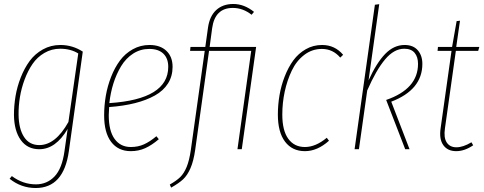

<svg xmlns="http://www.w3.org/2000/svg" viewBox="-20 -757 2453 974"><path d="M286.1 -528.8Q348.1 -528.8 399.9 -495.1L329.1 11.2Q302.7 196.8 161.1 196.8Q87.4 196.8 28.8 149.9L40 136.2Q96.2 178.2 162.1 178.2Q218.3 178.2 256.6 138.2Q294.9 98.1 307.1 9.8L323.2 -103Q262.7 0 179.2 0Q119.1 0 85.4 -46.6Q51.8 -93.3 50.8 -173.8Q50.8 -221.2 58.8 -269.3Q66.9 -317.4 85.4 -364.5Q104 -411.6 130.6 -447.8Q157.2 -483.9 197.5 -506.3Q237.8 -528.8 286.1 -528.8ZM285.2 -509.8Q241.7 -509.8 205.3 -488.5Q168.9 -467.3 145.3 -432.9Q121.6 -398.4 105 -354Q88.4 -309.6 81.1 -264.4Q73.7 -219.2 74.2 -174.8Q75.2 -103 102.1 -62Q128.9 -21 179.2 -21Q261.7 -21 327.1 -138.2L377 -485.8Q338.4 -509.8 285.2 -509.8Z M855.5 -418Q855.5 -370.6 832.3 -333.7Q809.1 -296.9 765.9 -272.7Q722.7 -248.5 664.8 -233.9Q606.9 -219.2 533.7 -213.9Q531.7 -185.5 531.7 -172.9Q531.7 -92.8 561.5 -52Q591.3 -11.2 643.6 -11.2Q680.2 -11.2 710.2 -24.7Q740.2 -38.1 773.4 -65.9L785.6 -50.8Q749.5 -20 716.1 -5.1Q682.6 9.8 643.6 9.8Q579.6 9.8 543.9 -37.1Q508.3 -84 508.3 -171.9Q508.3 -221.7 516.8 -271.2Q525.4 -320.8 543.7 -367.4Q562 -414.1 588.4 -449.7Q614.7 -485.4 653.6 -507.1Q692.4 -528.8 738.3 -528.8Q793 -528.8 824.2 -499Q855.5 -469.2 855.5 -418ZM737.3 -508.8Q692.4 -508.8 655.5 -485.1Q618.7 -461.4 594.5 -421.4Q570.3 -381.3 555.4 -334Q540.5 -286.6 534.7 -233.9Q833.5 -253.4 833.5 -418Q833.5 -460.9 808.6 -484.9Q783.7 -508.8 737.3 -508.8Z M1279.3 -519 1206.5 0H1184.6L1254.4 -499H1040.5L970.2 2.9Q961.9 61 946 96.9Q930.2 132.8 908.9 152.6Q887.7 172.4 848.1 194.8L841.3 179.2Q875.5 159.7 894.3 141.4Q913.1 123 926.8 90.1Q940.4 57.1 948.2 2.9L1018.6 -499H944.3L946.3 -519H1021.5L1035.2 -617.2Q1043.5 -675.3 1076.9 -706.1Q1110.4 -736.8 1163.6 -736.8Q1218.8 -736.8 1268.6 -696.8L1256.3 -682.1Q1212.4 -716.8 1161.1 -716.8Q1070.3 -716.8 1056.2 -613.8L1043.5 -519Z M1613.8 -528.8Q1678.7 -528.8 1720.7 -479L1706.1 -464.8Q1668.5 -508.8 1612.8 -508.8Q1563 -508.8 1523.2 -478.3Q1483.4 -447.8 1460 -398.4Q1436.5 -349.1 1424.3 -292Q1412.1 -234.9 1412.1 -175.8Q1412.1 -94.7 1442.4 -53Q1472.7 -11.2 1526.9 -11.2Q1581.5 -11.2 1637.7 -58.1L1648.9 -43Q1589.8 9.8 1526.9 9.8Q1462.4 9.8 1426 -38.3Q1389.6 -86.4 1389.6 -175.8Q1389.6 -225.1 1397.9 -273.9Q1406.2 -322.8 1424.3 -369.1Q1442.4 -415.5 1468 -450.7Q1493.7 -485.8 1531.2 -507.3Q1568.8 -528.8 1613.8 -528.8Z M1903.8 -735.8 1849.6 -349.1Q1889.6 -437.5 1933.8 -483.2Q1978 -528.8 2032.7 -528.8Q2076.2 -528.8 2099.4 -502Q2122.6 -475.1 2122.6 -433.1Q2122.6 -301.3 1964.8 -241.2L2057.6 0H2035.6L1939 -250Q2100.6 -305.7 2100.6 -433.1Q2100.6 -468.3 2083.3 -489Q2065.9 -509.8 2030.8 -509.8Q1979 -509.8 1933.6 -455.8Q1888.2 -401.9 1842.8 -297.9L1800.8 0H1778.8L1881.8 -732.9Z M2292.5 -499 2237.3 -106.9Q2230 -59.1 2246.1 -34.4Q2262.2 -9.8 2295.4 -9.8Q2329.1 -9.8 2371.6 -35.2L2380.4 -20Q2336.9 9.8 2294.4 9.8Q2250.5 9.8 2228.8 -20.8Q2207 -51.3 2215.3 -106.9L2270.5 -499H2199.7L2201.7 -519H2273.4L2296.4 -649.9L2313.5 -651.9L2294.4 -519H2411.6L2405.8 -499Z"/></svg>

Font: Fira Sans Compressed Thin
Style: Italic
Weight: 100
Width: 3
Italic angle: -8°
Designer: Carrois Corporate & Edenspiekermann AG
Foundry: Carrois Corporate GbR & Edenspiekermann AG
Version: Version 4.203;PS 004.203;hotconv 1.0.88;makeotf.lib2.5.64775